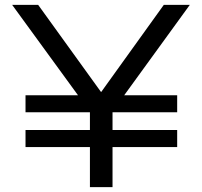

<svg xmlns="http://www.w3.org/2000/svg" viewBox="-20 -770 832 790"><path d="M85 -308H350V-235H85V-165H350V0H443V-165H709V-235H443V-308H709V-378H491L761 -750H654L396 -391L137 -750H30L301 -378H85Z"/></svg>

Font: Bounded Light
Style: Regular
Weight: 300
Designer: Vlad Churkin
Version: Version 3.0